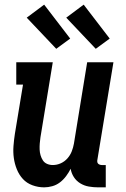

<svg xmlns="http://www.w3.org/2000/svg" viewBox="-20 -798 540 826"><path d="M170 8Q144 8 119.5 -1Q95 -10 78.5 -28Q62 -46 52.5 -69.5Q43 -93 39.5 -118Q36 -143 38 -169.5Q40 -196 44 -222L79 -434H50V-530H207L154 -207Q152 -194 151 -180.5Q150 -167 150.5 -154.5Q151 -142 154.5 -130Q158 -118 164.5 -108Q171 -98 182.5 -93Q194 -88 207 -88Q225 -88 241.5 -95.5Q258 -103 270 -116.5Q282 -130 288.5 -146.5Q295 -163 298 -180L355 -530H468L399 -111Q398 -107 398.5 -102Q399 -97 402 -94Q405 -91 409.5 -89.5Q414 -88 418 -88H435V8H402Q382 8 362 4.5Q342 1 325 -9.5Q308 -20 297.5 -36.5Q287 -53 284 -72Q276 -56 264.5 -40.5Q253 -25 238 -13.5Q223 -2 205 3Q187 8 170 8ZM392 -588 265 -722 340 -778 452 -632ZM222 -588 95 -722 170 -778 282 -632Z"/></svg>

Font: Iosevka Slab
Style: Bold Italic
Weight: 700
Italic angle: -9°
Monospace: yes
Designer: Belleve Invis
Foundry: Belleve Invis
Version: Version 11.1.0; ttfautohint (v1.8.3)